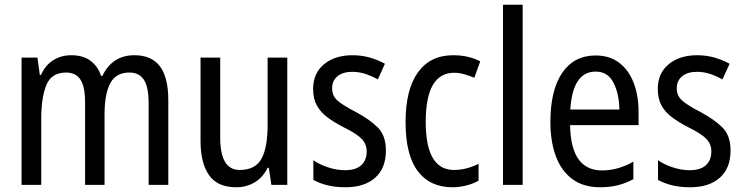

<svg xmlns="http://www.w3.org/2000/svg" viewBox="-20 -780 3138 810"><path d="M547 -547Q619 -547 654.5 -500.5Q690 -454 690 -357V0H607V-345Q607 -413 587 -443.5Q567 -474 526 -474Q469 -474 445 -428.5Q421 -383 421 -296V0H339V-347Q339 -414 319.5 -444Q300 -474 259 -474Q197 -474 175.5 -421Q154 -368 154 -280V0H71V-537H138L148 -464H153Q171 -505 204.5 -526Q238 -547 281 -547Q331 -547 362.5 -523Q394 -499 406 -460H412Q454 -547 547 -547Z M1192 -537V0H1125L1114 -72H1109Q1089 -31 1054 -10.5Q1019 10 977 10Q897 10 861.5 -41.5Q826 -93 826 -186V-537H909V-199Q909 -63 991 -63Q1057 -63 1083 -110Q1109 -157 1109 -253V-537Z M1608 -145Q1608 -70 1562.5 -30Q1517 10 1438 10Q1394 10 1360.5 1.5Q1327 -7 1302 -21V-104Q1326 -87 1362.5 -74.5Q1399 -62 1436 -62Q1481 -62 1504 -83Q1527 -104 1527 -141Q1527 -172 1506 -194Q1485 -216 1430 -243Q1391 -263 1362 -284.5Q1333 -306 1317 -334.5Q1301 -363 1301 -405Q1301 -471 1347 -509Q1393 -547 1467 -547Q1505 -547 1539 -537.5Q1573 -528 1604 -511L1574 -445Q1549 -459 1522 -468Q1495 -477 1466 -477Q1426 -477 1403.5 -458Q1381 -439 1381 -408Q1381 -376 1403.5 -356Q1426 -336 1482 -307Q1540 -276 1574 -242Q1608 -208 1608 -145Z M1889 10Q1794 10 1742.5 -58Q1691 -126 1691 -265Q1691 -402 1743 -474.5Q1795 -547 1892 -547Q1926 -547 1955 -540Q1984 -533 2006 -521L1981 -452Q1960 -461 1938 -467Q1916 -473 1896 -473Q1776 -473 1776 -266Q1776 -63 1895 -63Q1923 -63 1949 -70Q1975 -77 1999 -89V-18Q1977 -5 1947.5 2.5Q1918 10 1889 10Z M2185 0H2102V-760H2185Z M2493 -546Q2552 -546 2592.5 -515Q2633 -484 2653.5 -430Q2674 -376 2674 -308V-252H2385Q2388 -61 2520 -61Q2587 -61 2652 -98V-24Q2620 -7 2586.5 1.5Q2553 10 2512 10Q2441 10 2394.5 -24.5Q2348 -59 2325 -121Q2302 -183 2302 -265Q2302 -400 2352 -473Q2402 -546 2493 -546ZM2493 -478Q2396 -478 2386 -318H2593Q2592 -385 2568 -431.5Q2544 -478 2493 -478Z M3062 -145Q3062 -70 3016.5 -30Q2971 10 2892 10Q2848 10 2814.5 1.5Q2781 -7 2756 -21V-104Q2780 -87 2816.5 -74.5Q2853 -62 2890 -62Q2935 -62 2958 -83Q2981 -104 2981 -141Q2981 -172 2960 -194Q2939 -216 2884 -243Q2845 -263 2816 -284.5Q2787 -306 2771 -334.5Q2755 -363 2755 -405Q2755 -471 2801 -509Q2847 -547 2921 -547Q2959 -547 2993 -537.5Q3027 -528 3058 -511L3028 -445Q3003 -459 2976 -468Q2949 -477 2920 -477Q2880 -477 2857.5 -458Q2835 -439 2835 -408Q2835 -376 2857.5 -356Q2880 -336 2936 -307Q2994 -276 3028 -242Q3062 -208 3062 -145Z"/></svg>

Font: Noto Sans Hebrew Condensed
Style: Regular
Weight: 400
Width: 3
Designer: Monotype Design Team
Foundry: Monotype Imaging Inc.
Version: Version 2.004; ttfautohint (v1.8.4.7-5d5b)